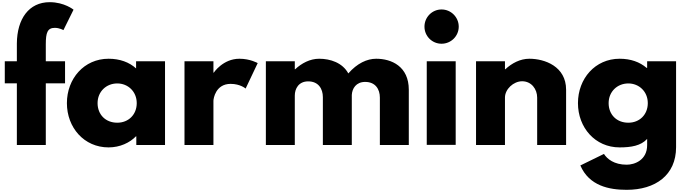

<svg xmlns="http://www.w3.org/2000/svg" viewBox="-20 -1333 6324 1765"><path d="M135 -770H24V-567H135V0H401V-567H578V-770H401V-926C401 -1032 416 -1077 484 -1077C528 -1077 563 -1056 563 -1056L656 -1244C656 -1244 572 -1313 437 -1313C245 -1313 137 -1159 135 -934Z M595 -385C595 -160 753 22 978 22C1083 22 1173 -21 1230 -80H1233V0H1497V-770H1231V-704C1168 -761 1082 -793 978 -793C753 -793 595 -610 595 -385ZM877 -385C877 -491 957 -566 1058 -566C1157 -566 1237 -491 1237 -385C1237 -280 1162 -205 1058 -205C950 -205 877 -280 877 -385Z M1676 0H1942V-406C1942 -426 1962 -562 2100 -562C2189 -562 2238 -519 2238 -519L2349 -753C2349 -753 2280 -793 2181 -793C2029 -793 1945 -665 1945 -665H1942V-770H1676Z M2424 0H2690V-455C2690 -517 2725 -585 2813 -585C2907 -585 2948 -517 2948 -440V0H3214V-460C3217 -519 3253 -580 3337 -580C3431 -580 3472 -513 3472 -436V0H3738V-508C3738 -723 3579 -793 3438 -793C3354 -793 3263 -751 3182 -658C3128 -757 3016 -793 2914 -793C2830 -793 2753 -752 2693 -696H2690V-770H2424Z M4039 -1246C3952 -1246 3882 -1175 3882 -1088C3882 -1001 3952 -931 4039 -931C4126 -931 4197 -1001 4197 -1088C4197 -1175 4126 -1246 4039 -1246ZM3903 -770H4169V-1H3903Z M4356 0H4622V-436C4622 -513 4700 -586 4780 -586C4866 -586 4918 -513 4918 -436V0H5184V-508C5184 -723 4987 -793 4846 -793C4762 -793 4685 -752 4625 -696H4622V-770H4356Z M5315 188C5396 376 5580 412 5741 412C6004 412 6195 278 6195 20V-770H5929V-709H5924C5861 -763 5778 -793 5676 -793C5451 -793 5293 -610 5293 -385C5293 -160 5451 22 5676 22C5781 22 5872 7 5929 -56V1C5929 138 5815 181 5741 181C5625 181 5561 128 5532 82ZM5575 -385C5575 -491 5655 -566 5756 -566C5855 -566 5935 -491 5935 -385C5935 -280 5860 -205 5756 -205C5648 -205 5575 -280 5575 -385Z"/></svg>

Font: Poland Can Into
Style: BigWritings
Weight: 700
Foundry: Cannot Into Space Fonts
Version: Version 0.92